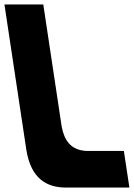

<svg xmlns="http://www.w3.org/2000/svg" viewBox="-89 -845 603 865"><path d="M302 -165C229 -168 201 -213 189 -274L106 -825H-69L30 -168C51 -39 123 0 208 0H494L469 -165Z"/></svg>

Font: Poland Can Into
Style: Bold
Weight: 700
Foundry: Cannot Into Space Fonts
Version: Version 0.99